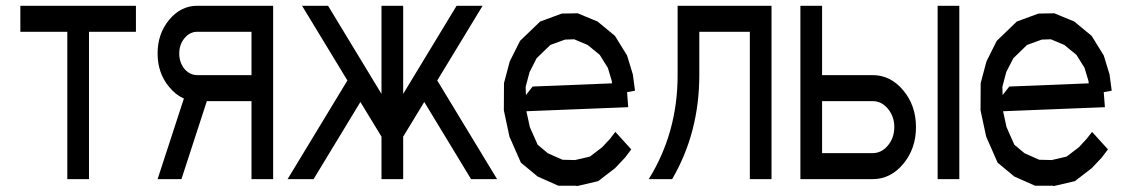

<svg xmlns="http://www.w3.org/2000/svg" viewBox="-20 -625 3800 649"><path d="M439.5 -605.5V-517.6H280.8V-19.5H207.5V-517.6H48.8V-605.5Z M601.6 -292Q574.2 -303.7 552.2 -330.6Q512.7 -377.4 512.7 -444.3Q512.7 -511.2 552 -558.3Q591.3 -605.5 647 -605.5H903.3V-19.5H830.1V-283.2H679.2L593.3 -19.5H512.7ZM830.1 -371.1V-517.6H647Q621.6 -517.6 603.8 -496.1Q585.9 -474.6 585.9 -444.3Q585.9 -414.1 603.5 -392.1Q621.6 -371.1 647 -371.1Z M1269.5 -163.1 1198.2 -280.3 1040 -19.5H952.1L1154.3 -353L1001 -605.5H1088.9L1269.5 -307.6V-605.5H1342.8V-307.6L1523.4 -605.5H1611.3L1458 -353L1660.2 -19.5H1572.3L1414.1 -280.3L1342.8 -163.1V-19.5H1269.5Z M2041.5 -155.3 2060.1 -179.2 2113.8 -120.1 2092.8 -92.3 2059.1 -56.6 2002 -12.7 1930.7 3.9 1927.2 2.9H1875H1867.7L1797.4 -28.3L1740.7 -75.2L1702.1 -163.1L1683.1 -252L1683.6 -344.2L1703.1 -417.5L1737.8 -486.8L1805.7 -552.2L1878.9 -579.1L1932.6 -580.1L2000 -552.2L2058.6 -503.9L2099.6 -437.5L2119.1 -373.5L2126.5 -318.4L2099.6 -313.5L2103.5 -262.7L1759.3 -249L1771 -195.3L1797.4 -135.7L1832 -106.9L1881.3 -85L1923.8 -84L1974.1 -95.7L2015.1 -127ZM1793.9 -428.2 1770 -381.3 1756.8 -331.5 1757.8 -303.7 1780.3 -332.5 2048.8 -343.3 2047.9 -351.6 2034.7 -395.5 2007.3 -439.5 1966.3 -473.1 1920.9 -492.2 1890.1 -491.2 1840.3 -473.1Z M2270.5 -371.1V-605.5H2587.9V-19.5H2514.6V-517.6H2343.8V-371.1Q2343.8 -176.8 2252 -19.5H2172.9Q2270.5 -176.8 2270.5 -371.1Z M2758.8 -605.5V-371.1H2929.7Q2990.2 -371.1 3033.2 -319.6Q3076.2 -268.1 3076.2 -195.3Q3076.2 -122.6 3033.2 -71Q2990.2 -19.5 2929.7 -19.5H2685.5V-605.5ZM2758.8 -283.2V-107.4H2929.7Q2960 -107.4 2981.4 -133.3Q3002.9 -159.2 3002.9 -195.3Q3002.9 -231.4 2981.4 -257.3Q2960 -283.2 2929.7 -283.2ZM3222.7 -605.5V-19.5H3149.4V-605.5Z M3652.8 -155.3 3671.4 -179.2 3725.1 -120.1 3704.1 -92.3 3670.4 -56.6 3613.3 -12.7 3542 3.9 3538.6 2.9H3486.3H3479L3408.7 -28.3L3352.1 -75.2L3313.5 -163.1L3294.4 -252L3294.9 -344.2L3314.5 -417.5L3349.1 -486.8L3417 -552.2L3490.2 -579.1L3543.9 -580.1L3611.3 -552.2L3669.9 -503.9L3710.9 -437.5L3730.5 -373.5L3737.8 -318.4L3710.9 -313.5L3714.8 -262.7L3370.6 -249L3382.3 -195.3L3408.7 -135.7L3443.4 -106.9L3492.7 -85L3535.2 -84L3585.4 -95.7L3626.5 -127ZM3405.3 -428.2 3381.3 -381.3 3368.2 -331.5 3369.1 -303.7 3391.6 -332.5 3660.2 -343.3 3659.2 -351.6 3646 -395.5 3618.7 -439.5 3577.6 -473.1 3532.2 -492.2 3501.5 -491.2 3451.7 -473.1Z"/></svg>

Font: Gap Sans
Style: Regular
Weight: 400
Designer: Alexandre Liziard and Étienne Ozeray
Foundry: Interstices.io
Version: Version 1.6.1 - December 3. 2014